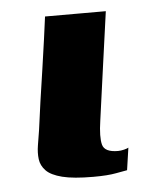

<svg xmlns="http://www.w3.org/2000/svg" viewBox="-39 -433 388 472"><g transform="rotate(-5 155.5 -197.5)"><path d="M239 -399Q230 -333 220.5 -266Q211 -199 202 -132Q196 -92 201 -73Q206 -54 239 -54Q246 -54 254 -56Q262 -58 265 -60L257 -5Q250 -4 229.5 0Q209 4 173 4Q124 4 96.5 -3Q69 -10 57 -22.5Q45 -35 43 -51Q41 -67 44 -85Q47 -103 50 -122Q54 -153 59.5 -191.5Q65 -230 71 -269.5Q77 -309 81.5 -343Q86 -377 89 -399Q127 -399 164 -399Q201 -399 239 -399Z"/></g></svg>

Font: Genos Thin
Style: Bold Italic
Weight: 700
Italic angle: -8°
Version: Version 1.010